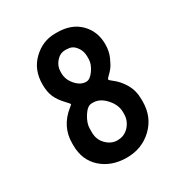

<svg xmlns="http://www.w3.org/2000/svg" viewBox="-171 -831 921 976"><g transform="rotate(-30 290.0 -343.5)"><path d="M202.6 -201.2V-179.2Q202.6 -136.7 231.2 -108.2Q259.8 -79.6 295.9 -79.6L298.8 -80.1Q337.4 -80.1 364.3 -109.9Q391.1 -139.6 391.1 -179.7V-190.4Q391.1 -232.4 357.2 -270.3Q323.2 -308.1 283.7 -308.1H274.9Q250 -308.1 226.3 -270.8Q202.6 -233.4 202.6 -201.2ZM375 -511.7V-527.3Q375 -559.1 355.7 -584Q336.4 -608.9 309.1 -608.9L303.7 -609.9H293Q263.2 -609.9 241 -584.5Q218.8 -559.1 218.8 -526.4V-517.1Q218.8 -480 246.3 -448.5Q273.9 -417 305.7 -417H308.1Q329.6 -417 352.3 -449.2Q375 -481.4 375 -511.7ZM504.9 -198.2V-187Q504.9 -96.7 443.8 -38.1Q382.8 20.5 293.5 20.5Q204.1 20.5 146 -31.2Q87.9 -83 87.9 -170.4V-181.6Q87.9 -279.3 168 -343.8Q182.6 -355.5 183.1 -357.4Q183.1 -359.4 157.7 -386.7Q132.3 -414.1 119.6 -443.1Q106.9 -472.2 106.9 -516.6Q106.9 -601.6 162.4 -655Q217.8 -708.5 292 -708.5H302.7Q387.2 -708.5 436.5 -659.2Q485.8 -609.9 485.8 -534.7Q485.8 -493.2 470.7 -459.7Q455.6 -426.3 444.3 -412.4Q433.1 -398.4 420.9 -387.2Q408.7 -376 408.7 -371.6Q408.2 -367.2 422.9 -356.4Q458 -330.6 481.4 -290.8Q504.9 -251 504.9 -198.2Z"/></g></svg>

Font: Averia Sans
Style: Bold
Weight: 700
Version: Version 1.0